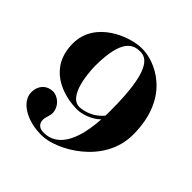

<svg xmlns="http://www.w3.org/2000/svg" viewBox="-180 -851 1019 1019"><g transform="rotate(45 329.0 -341.5)"><path d="M263 -8C234 -10 219 -28 219 -54C219 -74 231 -94 231 -114C231 -160 191 -198 150 -198C109 -198 72 -168 72 -111C75 -42 162 10 268 10H274C380 10 614 -114 614 -336C614 -623 412 -693 329 -693H322C235 -693 45 -622 45 -452C45 -274 196 -220 311 -220C311 -220 380 -220 437 -274C423 -49 335 -8 273 -8H268ZM303 -238C213 -246 213 -452 213 -452C213 -658 281 -675 329 -675C378 -675 439 -638 439 -343C439 -329 439 -316 438 -303C385 -239 311 -238 311 -238Z"/></g></svg>

Font: Purple Purse
Style: Regular
Weight: 400
Designer: Astigmatic (AOETI)
Foundry: Astigmatic (AOETI)
Version: Version 1.000